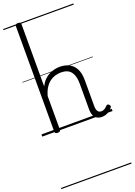

<svg xmlns="http://www.w3.org/2000/svg" viewBox="-260 -1093 1172 1671"><g transform="rotate(-20 325.5 -257.5)"><path d="M548 17Q528 17 512 10.5Q496 4 485.5 -8Q475 -20 469.5 -38.5Q464 -57 464 -82V-326Q464 -393 435.5 -431Q407 -469 343 -469Q315 -469 288.5 -461Q262 -453 238.5 -435.5Q215 -418 196 -388.5Q177 -359 165 -315V-4Q165 6 158.5 10.5Q152 15 138 15Q125 15 119 10.5Q113 6 113 -4V-982Q113 -992 119 -996.5Q125 -1001 138 -1001Q152 -1001 158.5 -996.5Q165 -992 165 -982V-405Q182 -438 203 -459.5Q224 -481 248.5 -494Q273 -507 299 -513Q325 -519 350 -519Q398 -519 435.5 -500Q473 -481 494.5 -440.5Q516 -400 516 -334V-94Q516 -74 520.5 -60Q525 -46 534.5 -38.5Q544 -31 558 -31Q569 -31 578.5 -34Q588 -37 598 -44.5Q608 -52 617 -62Q624 -68 630.5 -67.5Q637 -67 643 -60Q649 -54 650.5 -47.5Q652 -41 647 -34Q636 -19 619.5 -7Q603 5 585 11Q567 17 548 17ZM0 476H651V486H0ZM0 -20H651V0H0ZM0 -505H651V-500H0ZM0 -996H651V-986H0Z"/></g></svg>

Font: Playwrite PL Guides
Style: Regular
Weight: 400
Designer: Veronika Burian, José Scaglione
Foundry: TypeTogether
Version: Version 1.003